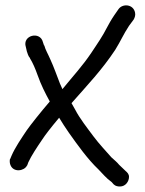

<svg xmlns="http://www.w3.org/2000/svg" viewBox="-20 -642 526 698"><path d="M89 -431V-430C100 -412 108 -393 117 -368C129 -334 144 -304 161 -273C129 -236 91 -188 77 -168C57 -138 35 -106 22 -76L17 -64L16 -63C15 -57 15 -49 18 -42C29 -14 68 -20 78 -40L79 -41L83 -52C94 -76 114 -106 133 -134C144 -151 164 -177 195 -214C206 -196 218 -177 230 -160C262 -115 298 -64 338 -26C353 -11 365 5 386 20L393 28C400 35 409 36 416 36C437 36 449 17 449 1C449 -9 443 -15 436 -21C427 -30 424 -32 413 -43C406 -52 396 -60 385 -70C364 -94 341 -118 320 -146C297 -177 270 -211 253 -244L240 -267C298 -333 350 -387 399 -461C420 -495 428 -516 449 -548L466 -571C470 -578 473 -587 471 -596C465 -627 426 -630 411 -609L395 -586C372 -552 363 -527 343 -497C333 -482 323 -466 312 -450C279 -401 246 -366 207 -318C204 -324 201 -331 198 -338C187 -366 176 -398 163 -426C154 -447 145 -461 141 -477H140L136 -489C126 -530 60 -514 74 -471L77 -458V-457C80 -448 83 -437 89 -431Z"/></svg>

Font: Stray Cat
Style: ExBd
Weight: 800
Version: Version 1.0